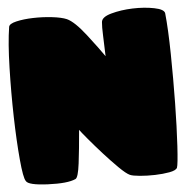

<svg xmlns="http://www.w3.org/2000/svg" viewBox="-53 -803 868 857"><g transform="rotate(-5 381.0 -375.0)"><path d="M707.5 -24.4Q701.7 -12.7 672.4 -7.3Q643.1 -2 607.7 -1Q572.3 0 539.8 -2.9Q507.3 -5.9 495.6 -11.2Q479 -18.6 447.3 -50Q415.5 -81.5 382.3 -118.4Q349.1 -155.3 321.8 -188Q294.4 -220.7 287.1 -231Q279.8 -144 272 -81.8Q264.2 -19.5 252 -13.7Q215.8 2.9 127.7 -1Q39.6 -4.9 30.3 -24.4Q19.5 -39.1 12 -122.6Q4.4 -206.1 1.7 -314.5Q-1 -422.9 2 -534.2Q4.9 -645.5 16.1 -715.8Q18.1 -730 50.5 -737.5Q83 -745.1 125.2 -746.3Q167.5 -747.6 210.2 -742.7Q252.9 -737.8 275.9 -728Q309.6 -712.9 360.1 -647.5Q410.6 -582 433.6 -548.3Q432.1 -600.6 430.4 -640.9Q428.7 -681.2 430.7 -700.2Q431.6 -723.6 475.6 -735.8Q519.5 -748 572 -749.8Q624.5 -751.5 668.7 -742.7Q712.9 -733.9 715.3 -715.8Q722.7 -644 724.4 -532.2Q726.1 -420.4 724.4 -312Q722.7 -203.6 717.8 -120.8Q712.9 -38.1 707.5 -24.4Z"/></g></svg>

Font: ARCO
Style: Regular
Weight: 700
Designer: Rafael Olivo Díaz, Denis Ignatov
Foundry: Rafael Olivo Díaz
Version: Version 1.10 March 1, 2019